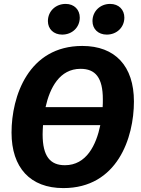

<svg xmlns="http://www.w3.org/2000/svg" viewBox="-20 -945 721 982"><path d="M298 -768C349 -768 388 -805 388 -855C388 -895 360 -925 316 -925C265 -925 225 -888 225 -837C225 -797 254 -768 298 -768ZM526 -768C577 -768 616 -805 616 -855C616 -895 588 -925 543 -925C493 -925 453 -888 453 -837C453 -797 482 -768 526 -768ZM401 -710C125 -710 39 -452 39 -267C39 -87 135 17 304 17C580 17 665 -240 665 -426C665 -607 569 -710 401 -710ZM392 -593C468 -593 506 -548 506 -437C506 -425 506 -411 505 -397H213C235 -496 285 -593 392 -593ZM312 -100C237 -100 198 -145 198 -258C198 -272 199 -288 200 -305H493C472 -203 422 -100 312 -100Z"/></svg>

Font: Fira Sans
Style: Bold Italic
Weight: 700
Italic angle: -8°
Designer: bBox Type GmbH & Carrois Corporate GbR & Edenspiekermann AG
Foundry: bBox Type GmbH & Carrois Corporate GbR & Edenspiekermann AG
Version: Version 4.301;PS 004.301;hotconv 1.0.88;makeotf.lib2.5.64775